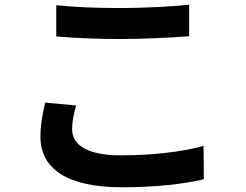

<svg xmlns="http://www.w3.org/2000/svg" viewBox="-20 -749 1040 812"><path d="M218 -727V-595C299 -588 386 -584 491 -584C586 -584 710 -590 780 -596V-729C703 -721 589 -715 490 -715C385 -715 292 -719 218 -727ZM302 -303 171 -315C163 -278 151 -229 151 -171C151 -34 266 43 495 43C635 43 755 30 842 9L841 -132C753 -107 625 -92 490 -92C346 -92 285 -138 285 -202C285 -236 292 -267 302 -303Z"/></svg>

Font: Noto Sans Mono CJK TC
Style: Bold
Weight: 700
Designer: Ryoko NISHIZUKA 西塚涼子 (kana, bopomofo & ideographs); Paul D. Hunt (Latin, Greek & Cyrillic); Sandoll Communications 산돌커뮤니
Foundry: Adobe
Version: Version 2.004;hotconv 1.0.118;makeotfexe 2.5.65603